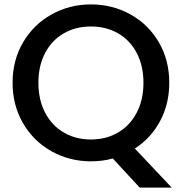

<svg xmlns="http://www.w3.org/2000/svg" viewBox="-20 -724 827 870"><path d="M613 126 491 -6Q446 7 392 7Q295 7 213.5 -38.5Q132 -84 84.5 -165.5Q37 -247 37 -349Q37 -451 84.5 -532Q132 -613 213.5 -658.5Q295 -704 392 -704Q490 -704 571.5 -658.5Q653 -613 700 -532Q747 -451 747 -349Q747 -253 705.5 -175.5Q664 -98 591 -51L758 126ZM154 -349Q154 -272 184.5 -213.5Q215 -155 269 -123.5Q323 -92 392 -92Q461 -92 515 -123.5Q569 -155 599.5 -213.5Q630 -272 630 -349Q630 -426 599.5 -484Q569 -542 515 -573Q461 -604 392 -604Q323 -604 269 -573Q215 -542 184.5 -484Q154 -426 154 -349Z"/></svg>

Font: Poppins Cyr Med
Style: Regular
Weight: 500
Designer: Ninad Kale (Devanagari), Jonny Pinhorn (Latin)
Foundry: Indian Type Foundry
Version: 4.004